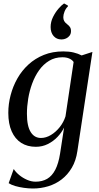

<svg xmlns="http://www.w3.org/2000/svg" viewBox="-20 -829 566 1098"><path d="M422.5 35Q414.5 90 390.8 130.2Q367 170.5 332.5 197Q298 223.5 255.8 236.2Q213.5 249 168.5 249Q143.5 249 116.8 245.2Q90 241.5 67 234.8Q44 228 29.5 218.5L58.5 137.5Q70 155.5 90 172Q110 188.5 134.5 199.2Q159 210 183.5 210Q221.5 210 249.5 193.8Q277.5 177.5 296 142Q314.5 106.5 323.5 49.5L346.5 -99.5Q332.5 -71 308.8 -46Q285 -21 253.5 -5.2Q222 10.5 185 10.5Q136.5 10.5 101.2 -12Q66 -34.5 46.8 -77.8Q27.5 -121 27.5 -183.5Q27.5 -234.5 40.8 -285Q54 -335.5 79.5 -380.5Q105 -425.5 143 -460.2Q181 -495 230.8 -515Q280.5 -535 342 -535Q375 -535 401 -528.8Q427 -522.5 447 -512L508.5 -532ZM401 -474.5Q392.5 -487 376.2 -494.2Q360 -501.5 337 -501.5Q294 -501.5 260.8 -481.2Q227.5 -461 203.5 -427.2Q179.5 -393.5 164 -351.2Q148.5 -309 141.2 -264.2Q134 -219.5 134 -178.5Q134 -142.5 139.5 -116.5Q145 -90.5 155.8 -73.5Q166.5 -56.5 181.2 -48.2Q196 -40 214 -40Q243 -40 271.2 -57Q299.5 -74 321.8 -102.2Q344 -130.5 354.5 -163.5ZM330.5 -603.5Q303.5 -603.5 286.5 -623Q269.5 -642.5 269.5 -674.5Q269.5 -704 283.2 -731.8Q297 -759.5 315 -780Q333 -800.5 346 -809H347L368.5 -797V-792.5Q356 -780.5 349 -762.8Q342 -745 342 -730.5Q342 -718 347 -708.8Q352 -699.5 364 -690.5Q373 -684 379.5 -675Q386 -666 386 -651.5Q386 -636 378 -625.2Q370 -614.5 357.8 -609Q345.5 -603.5 333.5 -603.5Z"/></svg>

Font: Merriweather 96pt
Style: Italic
Weight: 400
Italic angle: -7.8°
Version: Version 2.101